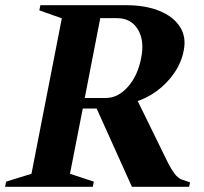

<svg xmlns="http://www.w3.org/2000/svg" viewBox="-78 -720 785 740"><path d="M-58.4 0 -54.4 -20 52.2 -53 41.6 -41.6 162 -658.4 167.4 -647 73.6 -680 77.6 -700H407.6Q483 -700 536.6 -678Q590.2 -656 615.3 -617Q640.4 -578 630.4 -527Q622 -480.6 594.2 -439.6Q566.4 -398.6 525.8 -368.9Q485.2 -339.2 436 -325L445.6 -345.2L569.6 -92.2Q582.4 -67 595.3 -50.1Q608.2 -33.2 623 -27.8L654.4 -17.2L651 0H430.4L289.2 -313.6L305.4 -301.8H226.4L243.6 -315L190 -41.6L184.6 -52.6L283.6 -20L279.6 0ZM247 -334 240.4 -342.4H329.8Q377 -342.4 414.9 -385.3Q452.8 -428.2 465.8 -495Q479.8 -563 453.5 -606.5Q427.2 -650 373 -650H299.8L310.4 -660.2Z"/></svg>

Font: Wittgenstein
Style: Italic
Weight: 400
Italic angle: -11°
Designer: Jörg Drees
Foundry: Jörg Drees
Version: Version 1.500